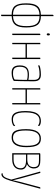

<svg xmlns="http://www.w3.org/2000/svg" viewBox="1202 -1976 973 3416"><g transform="rotate(90 1688.0 -268.5)"><path d="M267 -735C250 -735 243 -730 243 -716V-510C95 -504 40 -433 40 -248C40 -60 95 10 243 10V198H252C263 198 267 195 267 188V10C414 3 469 -67 469 -248C469 -438 414 -509 267 -510ZM243 -14C110 -15 64 -77 64 -241C64 -413 110 -479 243 -486ZM267 -486C399 -485 445 -421 445 -252C445 -85 399 -20 267 -14Z M574 -642C573 -625 578 -615 591 -614C605 -614 610 -623 611 -640C612 -659 606 -670 593 -670C581 -670 575 -661 574 -642ZM604 -500C585 -500 580 -500 580 -485V0C604 0 604 0 604 -10Z M1031 -500C1007 -500 1007 -500 1007 -490V-261H767V-500C743 -500 743 -500 743 -490V0C767 0 767 0 767 -10V-237H1007V0C1031 0 1031 0 1031 -10Z M1426 -389C1426 -479 1382 -510 1308 -510C1239 -510 1171 -498 1148 -486C1144 -484 1143 -480 1143 -473C1143 -468 1144 -465 1147 -460C1170 -472 1227 -486 1303 -486C1359 -486 1402 -471 1402 -385V-287C1378 -294 1345 -297 1311 -297C1228 -297 1144 -278 1144 -135C1144 0 1218 12 1289 10C1364 10 1404 -18 1420 -28C1423 -108 1426 -209 1426 -323ZM1402 -264C1402 -187 1400 -96 1396 -43C1382 -31 1341 -14 1296 -14C1231 -14 1168 -16 1168 -136C1168 -265 1241 -275 1316 -275C1341 -275 1377 -271 1402 -264Z M1838 -500C1814 -500 1814 -500 1814 -490V-261H1574V-500C1550 -500 1550 -500 1550 -490V0C1574 0 1574 0 1574 -10V-237H1814V0C1838 0 1838 0 1838 -10Z M2222 -476C2222 -492 2181 -510 2138 -510C2057 -510 1956 -479 1956 -239C1956 -20 2025 10 2107 10C2176 10 2224 -19 2224 -35C2224 -41 2222 -48 2218 -53C2200 -34 2163 -13 2111 -13C2036 -13 1980 -45 1980 -234C1980 -461 2066 -486 2131 -486C2171 -486 2200 -471 2216 -458C2220 -463 2222 -472 2222 -476Z M2278 -248C2278 -21 2341 10 2433 10C2539 10 2599 -75 2599 -248C2599 -454 2546 -510 2445 -510C2343 -510 2278 -435 2278 -248ZM2302 -241C2302 -423 2358 -486 2444 -486C2525 -486 2575 -440 2575 -252C2575 -93 2521 -14 2434 -14C2350 -14 2302 -59 2302 -241Z M2730 -500C2710 -500 2706 -495 2706 -490V0H2820C2932 0 2998 -58 2998 -156C2998 -216 2959 -240 2938 -249C2923 -256 2909 -259 2898 -261C2907 -262 2978 -298 2978 -383C2978 -490 2899 -500 2828 -500ZM2730 -268V-476H2798H2830C2897 -476 2954 -470 2954 -382C2954 -294 2890 -268 2817 -268ZM2730 -24V-246H2832C2945 -246 2974 -205 2974 -149C2974 -70 2916 -24 2819 -24Z M3338 -500C3312 -500 3313 -500 3310 -490L3218 -143C3200 -74 3188 -9 3188 -9C3188 -9 3175 -75 3157 -141L3057 -500C3039 -500 3034 -499 3034 -494C3034 -493 3035 -491 3035 -490L3176 16C3143 136 3117 171 3065 171C3064 174 3063 177 3063 179C3063 188 3070 192 3082 192C3130 190 3161 147 3195 35Z"/></g></svg>

Font: Yanone Kaffeesatz Extra Light
Style: Regular
Weight: 200
Designer: Yanone (Cyrillic: Daniel Pouzeot & Huerta Tipografica)
Foundry: Yanone
Version: Version 1.100;PS 001.100;hotconv 1.0.70;makeotf.lib2.5.58329